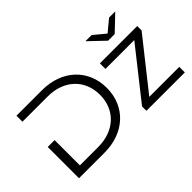

<svg xmlns="http://www.w3.org/2000/svg" viewBox="-91 -1125 1520 1520"><g transform="rotate(-45 669.0 -365.5)"><path d="M113 -350V0H399C623 0 775 -144 775 -350C775 -556 623 -700 399 -700H113V-633H395C579 -633 698 -517 698 -350C698 -183 579 -67 395 -67H190V-350ZM1298 0V-62H962L1291 -477V-526H873V-464H1196L868 -49V0ZM1120 -607 1250 -731H1181L1083 -650L985 -731H916L1046 -607Z"/></g></svg>

Font: Montserrat-Alt1
Style: Regular
Weight: 400
Designer: Differentunic
Foundry: Differentunic
Version: Version 7.222